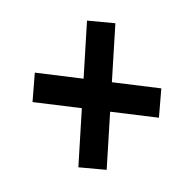

<svg xmlns="http://www.w3.org/2000/svg" viewBox="-119 -708 752 752"><g transform="rotate(-45 257.5 -331.5)"><path d="M82.5 -98.1 11.2 -183.6 441.4 -565.9 512.7 -480ZM371.6 -97.7 64.9 -491.2 152.8 -566.4 459.5 -172.4Z"/></g></svg>

Font: Roboto
Style: Bold Italic
Weight: 700
Italic angle: -12°
Designer: Christian Robertson
Foundry: Google
Version: Version 3.0